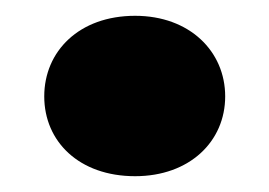

<svg xmlns="http://www.w3.org/2000/svg" viewBox="-20 -215 341 243"><path d="M265 -93C265 -150 220 -195 151 -195C80 -195 36 -150 36 -93C36 -36 80 8 151 8C220 8 265 -36 265 -93Z"/></svg>

Font: SVN-Poppins ExtraBold
Style: Regular
Weight: 800
Designer: Ninad Kale (Devanagari), Jonny Pinhorn (Latin)
Foundry: Indian Type Foundry
Version: Version 3.002 2017; ttfautohint (v1.8.3)